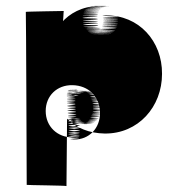

<svg xmlns="http://www.w3.org/2000/svg" viewBox="-20 -574 632 647"><path d="M526 -325C527 -435 448 -524 336 -522C284 -520 449 -518 337 -516C285 -514 450 -514 338 -513C285 -512 450 -510 338 -509C285 -508 450 -507 338 -506C285 -505 451 -504 338 -501C285 -498 450 -496 337 -495C284 -494 449 -493 336 -492C283 -491 448 -489 335 -488C282 -487 448 -487 335 -485C282 -483 446 -482 333 -480C280 -479 444 -478 330 -476C276 -474 441 -472 327 -471C274 -470 437 -469 324 -468C271 -467 435 -467 322 -466C269 -465 433 -464 319 -463C265 -462 430 -462 316 -461C263 -460 427 -460 313 -460C259 -460 423 -459 309 -459C255 -459 419 -459 306 -459C253 -459 417 -460 303 -460C249 -460 413 -461 299 -461C245 -461 410 -462 296 -462C242 -462 407 -462 293 -463C239 -464 403 -464 289 -465C236 -465 400 -466 287 -467C234 -468 398 -470 285 -470C232 -470 395 -474 282 -474C229 -474 393 -477 279 -477C226 -477 390 -480 277 -480C224 -480 389 -482 276 -482C222 -482 385 -483 271 -483C218 -483 384 -487 271 -490C218 -493 383 -496 270 -498C217 -500 383 -502 270 -504C217 -506 383 -508 270 -510C217 -511 382 -512 269 -514C216 -516 382 -520 269 -520C216 -520 382 -523 269 -523C217 -523 383 -526 271 -528C219 -529 384 -530 272 -531C220 -532 385 -533 273 -534C221 -535 386 -536 274 -537C222 -538 388 -539 276 -540C225 -541 390 -542 279 -543C228 -544 394 -545 283 -546C231 -547 398 -547 287 -548C236 -549 402 -549 291 -550C239 -550 406 -551 294 -551C243 -551 409 -552 298 -552C247 -552 413 -553 302 -553C249 -553 419 -554 306 -554C254 -554 420 -553 309 -553C258 -553 214 -529 187 -497L191 -495C193 -494 194 -538 195 -537C195 -537 66 -535 67 -534C68 -533 70 48 70 49C71 50 203 51 204 53L206 -174C238 -142 281 -125 333 -124C446 -123 526 -214 526 -325ZM317 -195C318 -141 279 -103 230 -104C182 -105 282 -107 232 -107C182 -107 282 -109 232 -109C183 -109 283 -112 233 -114C184 -116 284 -118 234 -120C185 -122 284 -125 234 -128C184 -131 285 -133 235 -136C185 -139 284 -142 234 -145C184 -147 285 -150 234 -153C184 -156 283 -158 233 -160C183 -163 283 -165 233 -167C183 -169 283 -174 232 -174C182 -174 282 -177 232 -177C183 -177 283 -177 233 -177C184 -176 285 -175 235 -174C186 -173 287 -172 237 -171C188 -170 289 -168 240 -167C192 -165 293 -164 245 -163C197 -162 298 -162 249 -161C201 -161 302 -160 253 -159C205 -159 306 -158 257 -158C207 -158 311 -157 261 -157C213 -157 315 -156 266 -156C218 -156 319 -156 271 -156C221 -156 325 -157 275 -157C227 -157 329 -159 280 -159C230 -159 334 -162 284 -162C236 -162 337 -163 288 -164C240 -165 341 -167 292 -168C243 -169 343 -171 294 -172C245 -173 347 -174 298 -176C250 -178 350 -180 301 -182C252 -184 353 -186 303 -188C254 -190 355 -191 305 -192C256 -193 355 -195 305 -196C256 -197 356 -197 306 -198C257 -199 357 -202 307 -205C258 -208 357 -211 307 -212C257 -213 357 -214 307 -215C257 -216 357 -218 307 -219C257 -220 357 -222 306 -224C256 -226 356 -230 305 -230C255 -230 353 -235 303 -235C253 -235 353 -238 302 -239C252 -240 352 -242 301 -243C251 -244 350 -246 299 -248C248 -250 347 -252 296 -254C245 -256 344 -257 292 -258C241 -259 340 -260 288 -261C237 -262 334 -263 282 -264C231 -265 329 -265 277 -266C225 -267 323 -267 271 -267C219 -268 317 -268 265 -268C214 -268 312 -268 260 -268C209 -267 308 -266 256 -266C205 -266 303 -266 252 -265C201 -265 299 -264 247 -263C196 -262 294 -262 243 -262C192 -261 291 -260 239 -259C188 -258 286 -258 234 -257C183 -256 281 -252 229 -252C179 -252 278 -251 228 -251C178 -251 278 -252 228 -252C178 -252 278 -255 228 -255C179 -255 279 -256 229 -257C180 -258 280 -260 230 -261C181 -262 281 -265 231 -265C181 -265 281 -267 231 -267C182 -267 281 -269 230 -270C180 -271 279 -272 227 -272C176 -272 275 -272 224 -271C173 -270 272 -268 222 -268C172 -268 272 -266 222 -266C172 -266 271 -264 221 -263C171 -262 271 -261 220 -260C170 -258 269 -256 219 -256C169 -256 269 -252 219 -252C169 -252 269 -248 219 -248C170 -248 270 -243 220 -243C170 -243 270 -240 220 -240C170 -240 270 -236 220 -236C171 -236 270 -234 220 -233C171 -233 270 -231 220 -231C169 -231 269 -226 220 -226C170 -226 270 -225 220 -225C171 -225 270 -222 220 -220C171 -218 271 -217 221 -215C172 -214 271 -211 221 -209C172 -207 271 -206 221 -203C172 -201 272 -198 222 -195C173 -192 273 -189 223 -187C174 -185 273 -183 223 -181C174 -179 273 -177 223 -174C173 -171 274 -169 224 -167C175 -165 274 -163 224 -160C175 -158 275 -155 225 -153C176 -149 275 -146 225 -144C176 -142 276 -139 226 -136C176 -133 275 -131 225 -128C175 -125 275 -123 225 -121C175 -119 274 -117 224 -115C174 -113 274 -111 224 -111C174 -111 134 -147 134 -200C134 -251 172 -288 224 -287C279 -286 316 -248 317 -195Z"/></svg>

Font: Hussar Wojna
Style: 3
Weight: 400
Designer: Robert Jablonski
Foundry: Cannot Into Space Fonts
Version: Version 1.01